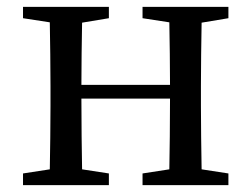

<svg xmlns="http://www.w3.org/2000/svg" viewBox="-20 -539 733 559"><path d="M645 -486V-519H395V-486L473 -474C474 -420 475 -346 475 -292H217C217 -346 218 -419 219 -473L297 -486V-519H47V-486L125 -474C126 -418 127 -342 127 -289V-230C127 -177 126 -101 125 -46L47 -34V0H297V-34L219 -46C218 -101 217 -179 217 -252H475C475 -179 474 -100 473 -46L395 -34V0H645V-34L567 -46C566 -102 565 -177 565 -230V-289C565 -342 566 -418 567 -473Z"/></svg>

Font: Source Han Serif JP Medium
Style: Regular
Weight: 500
Designer: Ryoko NISHIZUKA 西塚涼子 (kana & ideographs); Frank Grießhammer (Latin, Greek & Cyrillic); Wenlong ZHANG 张文龙 (bopomofo); San
Foundry: Adobe Systems Incorporated
Version: Version 1.001;PS 1.001;hotconv 16.6.54;makeotf.lib2.5.65590